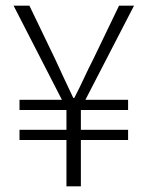

<svg xmlns="http://www.w3.org/2000/svg" viewBox="-20 -659 522 679"><path d="M215 0V-164H49V-200H215V-270H49V-306H199L28 -639H84L175 -450Q190 -417 206 -383Q222 -349 239 -313H243Q262 -350 277.5 -383.5Q293 -417 310 -450L401 -639H454L282 -306H433V-270H266V-200H433V-164H266V0Z"/></svg>

Font: Assistant Light
Style: Regular
Weight: 300
Designer: Hebrew By Ben Nathan, Latin by Paul Hunt
Version: Version 3.000